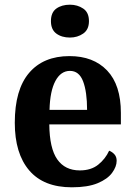

<svg xmlns="http://www.w3.org/2000/svg" viewBox="-20 -788 574 818"><path d="M286 10Q166 10 104.5 -62Q43 -134 43 -265Q43 -406 104 -477.5Q165 -549 276 -549Q378 -549 436.5 -487.5Q495 -426 495 -307V-258H190Q191 -156 224 -109Q257 -62 320 -62Q368 -62 398.5 -86.5Q429 -111 445 -146Q458 -141 467.5 -130.5Q477 -120 477 -103Q477 -78 457.5 -51.5Q438 -25 396 -7.5Q354 10 286 10ZM351 -320Q351 -397 334 -441.5Q317 -486 278 -486Q239 -486 216 -443Q193 -400 191 -320ZM278 -628Q243 -628 220 -645Q197 -662 197 -698Q197 -735 220 -751.5Q243 -768 278 -768Q310 -768 334.5 -751.5Q359 -735 359 -698Q359 -662 334.5 -645Q310 -628 278 -628Z"/></svg>

Font: Noto Serif Lao SemiCondensed
Style: Bold
Weight: 700
Width: 4
Designer: Monotype Design Team
Foundry: Monotype Imaging Inc.
Version: Version 2.003; ttfautohint (v1.8.4.7-5d5b)